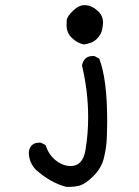

<svg xmlns="http://www.w3.org/2000/svg" viewBox="-20 -596 540 747"><path d="M250 131H238Q178 116 119 64Q92 35 92 -4Q97 -41 133 -41H139L158 -31Q169 6 197 28Q225 50 255 50Q302 50 312.5 -12Q323 -74 323 -139Q323 -241 299 -341Q306 -378 341 -378H347L366 -368Q397 -289 397 -125Q397 -98 395.5 -59Q394 -20 384 19.5Q374 59 343.5 89Q313 119 290 126Q271 131 250 131ZM306 -423Q279 -429 259 -449Q239 -469 239 -498Q239 -500 239.5 -516Q240 -532 266 -556Q287 -576 309 -576Q339 -576 366 -548Q381 -531 381 -508Q381 -501 377.5 -481.5Q374 -462 356.5 -444.5Q339 -427 306 -423Z"/></svg>

Font: Xiaolai Mono SC
Style: Regular
Weight: 400
Monospace: yes
Designer: LXGW / Nozomi Seto
Version: Version 3.113;September 30, 2024